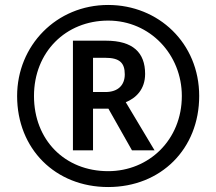

<svg xmlns="http://www.w3.org/2000/svg" viewBox="-20 -744 872 774"><path d="M416 10C629 10 783 -144 783 -357C783 -570 619 -724 416 -724C207 -724 49 -560 49 -357C49 -144 203 10 416 10ZM416 -54C241 -54 117 -180 117 -357C117 -534 245 -661 416 -661C585 -661 713 -524 713 -357C713 -180 580 -54 416 -54ZM274 -138H355V-306H417L512 -138H603L487 -332C527 -348 565 -383 565 -446C565 -532 516 -580 407 -580H274ZM405 -373H355V-511H404C462 -511 483 -491 483 -444C483 -402 457 -373 405 -373Z"/></svg>

Font: Noto Sans Malayalam
Style: Bold
Weight: 700
Designer: Jelle Bosma - Monotype Design Team
Foundry: Monotype Imaging Inc.
Version: Version 2.104